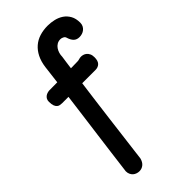

<svg xmlns="http://www.w3.org/2000/svg" viewBox="-288 -836 1076 1076"><g transform="rotate(-45 250.0 -298.5)"><path d="M69.8 113.8Q77.6 52.2 85.9 -12.5Q94.2 -77.1 103 -143.1Q111.8 -209 120.4 -274.7Q128.9 -340.3 137.2 -403.8H88.4Q79.6 -403.8 71 -405.3Q62.5 -406.7 55.7 -412.6Q48.8 -418.5 44.4 -429.9Q40 -441.4 40 -461.4Q40 -473.6 44.4 -481.7Q48.8 -489.7 55.7 -494.9Q62.5 -500 70.6 -502.4Q78.6 -504.9 85.9 -505.4L150.4 -505.9Q155.3 -544.4 158.2 -569.1Q161.1 -593.8 163.6 -613.8Q168.9 -653.3 183.6 -682.4Q198.2 -711.4 220.5 -730.7Q242.7 -750 272.2 -759.3Q301.8 -768.6 336.9 -768.6Q361.8 -768.6 387 -762.7Q412.1 -756.8 432.4 -743.2Q452.6 -729.5 465.3 -707Q478 -684.6 478 -651.4Q478 -638.2 472.9 -627.9Q467.8 -617.7 459.2 -610.6Q450.7 -603.5 439.9 -600.1Q429.2 -596.7 418 -596.7Q397.5 -596.7 384.8 -608.4Q372.1 -620.1 364.7 -644Q362.8 -653.8 353 -659.2Q343.3 -664.6 333.5 -664.6Q317.9 -664.6 306.2 -657.5Q294.4 -650.4 286.9 -639.2Q279.3 -627.9 275.4 -614.5Q271.5 -601.1 271.5 -587.9Q268.6 -566.4 265.6 -546.9Q262.7 -527.3 260.3 -507.3L312.5 -508.3Q320.8 -508.3 328.9 -511Q336.9 -513.7 346.7 -513.7Q353.5 -513.7 362.3 -511.2Q371.1 -508.8 378.9 -502.4Q386.7 -496.1 392.1 -485.1Q397.5 -474.1 397.5 -457.5Q397.5 -429.2 384.8 -416.3Q372.1 -403.3 350.1 -403.3H245.6Q236.3 -335.9 228.5 -274.4Q220.7 -212.9 213.1 -154.1Q205.6 -95.2 198.5 -37.1Q191.4 21 183.6 81.5Q182.6 92.8 180.9 104Q179.2 115.2 178.2 125.5Q171.9 149.4 157.2 160.9Q142.6 172.4 124 172.4Q113.8 172.4 103.8 168.9Q93.8 165.5 86.2 158.7Q78.6 151.9 74 141.8Q69.3 131.8 69.3 118.7Q69.3 118.2 69.3 116.5Q69.3 114.7 69.8 113.8Z"/></g></svg>

Font: Autour One
Style: Regular
Weight: 400
Version: Version 1.007; ttfautohint (v0.92) -l 24 -r 24 -G 200 -x 7 -